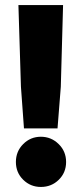

<svg xmlns="http://www.w3.org/2000/svg" viewBox="-20 -734 324 761"><path d="M53 -714H230L221 -390L208 -225H75L63 -390ZM142 7Q101 7 72 -21.5Q43 -50 43 -92Q43 -134 72 -163Q101 -192 142 -192Q183 -192 212.5 -163Q242 -134 242 -92Q242 -50 213 -21.5Q184 7 142 7Z"/></svg>

Font: Gabarito ExtraBold
Style: Regular
Weight: 800
Designer: Leandro Assis / Alvaro Franca / Felipe Casaprima
Foundry: Naipe Foundry
Version: Version 1.000